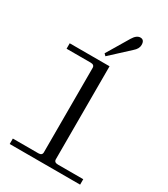

<svg xmlns="http://www.w3.org/2000/svg" viewBox="-229 -1062 1023 1166"><g transform="rotate(30 283.0 -478.5)"><path d="M400.9 -957Q429.2 -957 429.2 -920.9Q429.2 -894 400.9 -870.1L272.9 -752L259.8 -765.1L352.1 -919.9Q374.5 -957 400.9 -957ZM36.1 0V-38.1H214.8Q241.2 -38.1 241.2 -60.1V-651.9Q241.2 -673.8 214.8 -673.8H45.9V-711.9H325.2V-60.1Q325.2 -38.1 352.1 -38.1H529.8V0Z"/></g></svg>

Font: New Heterodox Mono
Style: Book
Weight: 400
Designer: Hao Chi Kiang <hello@hckiang.com>, Alexey Kryukov <alexios@thessalonica.org.ru>
Version: Version 0.0.3